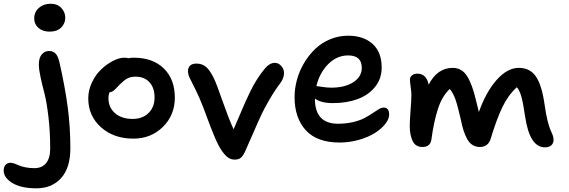

<svg xmlns="http://www.w3.org/2000/svg" viewBox="-157 -793 3059 1032"><path d="M109.9 -623Q72.3 -623 49.6 -643.1Q26.9 -663.1 26.9 -693.8Q26.9 -728 52 -750.5Q77.1 -772.9 115.2 -772.9Q151.4 -772.9 172.6 -750.2Q193.8 -727.5 193.8 -698.2Q193.8 -666.5 171.6 -644.8Q149.4 -623 109.9 -623ZM38.1 219.2Q-43 219.2 -90.1 190.9Q-137.2 162.6 -137.2 124Q-137.2 104.5 -127.4 93.3Q-117.7 82 -100.1 82Q-90.8 82 -78.4 86.4Q-65.9 90.8 -54 96.4Q-42 102.1 -20 106.4Q2 110.8 27.8 110.8Q68.8 110.8 90.8 83.7Q112.8 56.6 112.8 5.9Q112.8 -85.4 103.3 -165.3Q93.8 -245.1 82.3 -289.3Q70.8 -333.5 61.3 -376.5Q51.8 -419.4 51.8 -445.8Q51.8 -482.4 67.6 -500.7Q83.5 -519 106.9 -519Q127.4 -519 140.9 -505.9Q154.3 -492.7 162.1 -460Q192.4 -326.7 206.8 -218.3Q221.2 -109.9 221.2 3.9Q221.2 108.4 171.9 163.8Q122.6 219.2 38.1 219.2Z M559.6 -47.9Q454.1 -47.9 385.7 -109.1Q317.4 -170.4 317.4 -264.2Q317.4 -308.1 337.2 -349.9Q356.9 -391.6 386.7 -419.9Q416.5 -448.2 450.2 -465.6Q483.9 -482.9 511.7 -482.9Q523.9 -482.9 532.7 -480Q547.4 -482.9 561.5 -482.9Q664.6 -482.9 723.6 -425Q782.7 -367.2 782.7 -268.1Q782.7 -174.3 718.8 -111.1Q654.8 -47.9 559.6 -47.9ZM425.8 -266.1Q425.8 -215.3 461.2 -184.6Q496.6 -153.8 555.7 -153.8Q608.9 -153.8 641.4 -185.5Q673.8 -217.3 673.8 -269Q673.8 -320.8 646.5 -350.8Q619.1 -380.9 571.8 -380.9Q545.4 -380.9 527.6 -371.3Q509.8 -361.8 488.8 -340.8Q481.9 -334 472.2 -323.7Q462.4 -313.5 458 -309.3Q453.6 -305.2 446.5 -301.3Q439.5 -297.4 431.6 -296.9Q425.8 -282.2 425.8 -266.1Z M1104.5 64.9Q1083.5 64.9 1067.1 52.7Q1050.8 40.5 1031.7 12.2Q1023.4 -0.5 1014.2 -18.6Q1004.9 -36.6 992.4 -67.4Q980 -98.1 974.6 -111.6Q969.2 -125 953.1 -168.7Q937 -212.4 935.5 -215.8Q913.6 -272.9 891.8 -315.7Q870.1 -358.4 861.8 -375.7Q853.5 -393.1 853.5 -412.1Q853.5 -429.2 864.7 -440.2Q876 -451.2 898.9 -451.2Q920.4 -451.2 937.7 -441.9Q955.1 -432.6 968.5 -413.3Q981.9 -394 991.2 -375Q1000.5 -356 1011.7 -326.2Q1020 -303.7 1037.1 -255.4Q1054.2 -207 1069.1 -168.2Q1084 -129.4 1098.6 -98.1Q1110.8 -126 1129.9 -170.9Q1148.9 -215.8 1161.1 -243.4Q1173.3 -271 1190.4 -305.7Q1207.5 -340.3 1226.8 -370.1Q1246.1 -399.9 1268.6 -426.8Q1292.5 -455.1 1320.8 -455.1Q1340.3 -455.1 1355 -438.2Q1369.6 -421.4 1369.6 -400.9Q1369.6 -375 1352.5 -350.1Q1319.3 -306.2 1292 -258.8Q1264.6 -211.4 1250.2 -181.4Q1235.8 -151.4 1205.6 -81.5Q1175.3 -11.7 1158.7 24.9Q1147 47.9 1135.7 56.4Q1124.5 64.9 1104.5 64.9Z M1668.5 -26.9Q1546.9 -26.9 1486.6 -93Q1426.3 -159.2 1426.3 -271Q1426.3 -317.4 1439.2 -364.5Q1452.1 -411.6 1477.3 -454.1Q1502.4 -496.6 1536.6 -529.5Q1570.8 -562.5 1616.9 -581.8Q1663.1 -601.1 1714.4 -601.1Q1796.9 -601.1 1845.7 -556.9Q1894.5 -512.7 1894.5 -430.2Q1894.5 -369.6 1858.6 -325.4Q1822.8 -281.2 1764.2 -260Q1705.6 -238.8 1632.3 -238.8Q1568.4 -238.8 1535.6 -263.2V-262.2Q1535.6 -127.9 1659.7 -127.9Q1704.1 -127.9 1741.5 -137Q1778.8 -146 1802.5 -158.7Q1826.2 -171.4 1844.7 -184.1Q1863.3 -196.8 1878.4 -205.8Q1893.6 -214.8 1905.3 -214.8Q1934.6 -214.8 1934.6 -176.8Q1934.6 -152.3 1913.3 -126Q1892.1 -99.6 1857.2 -77.6Q1822.3 -55.7 1772 -41.3Q1721.7 -26.9 1668.5 -26.9ZM1714.4 -495.1Q1653.3 -495.1 1606.9 -448.2Q1560.5 -401.4 1543.5 -330.1Q1549.8 -330.1 1575.2 -325.9Q1600.6 -321.8 1622.6 -321.8Q1697.3 -321.8 1742.4 -351.3Q1787.6 -380.9 1787.6 -428.2Q1787.6 -495.1 1714.4 -495.1Z M2113.3 -2.9Q2076.7 -2.9 2061 -34.9Q2045.4 -66.9 2045.4 -116.2Q2045.4 -145.5 2049.8 -200.2Q2054.2 -254.9 2054.2 -284.2Q2054.2 -298.8 2050.3 -325.7Q2046.4 -352.5 2046.4 -365.2Q2046.4 -378.4 2057.4 -387.7Q2068.4 -397 2086.4 -397Q2135.3 -397 2147 -337.9Q2193.4 -428.2 2276.4 -428.2Q2325.2 -428.2 2353.3 -384.3Q2381.3 -340.3 2401.4 -253.9Q2410.6 -213.9 2417 -190.9Q2454.6 -297.9 2512.2 -363Q2569.8 -428.2 2631.3 -428.2Q2691.9 -428.2 2723.6 -381.6Q2755.4 -335 2770 -231.9Q2776.9 -181.6 2785.9 -145.3Q2794.9 -108.9 2801.8 -94.7Q2808.6 -80.6 2813.5 -67.4Q2818.4 -54.2 2818.4 -42Q2818.4 -22.5 2805.9 -11.7Q2793.5 -1 2772 -1Q2690.4 -1 2666 -164.1Q2654.3 -243.2 2645 -275.1Q2635.7 -307.1 2621.1 -324.2Q2574.2 -281.7 2543.2 -217Q2512.2 -152.3 2480 -45.9Q2474.1 -25.4 2459 -14.2Q2443.8 -2.9 2423.3 -2.9Q2400.9 -2.9 2383.8 -13.2Q2366.7 -23.4 2354.7 -44.7Q2342.8 -65.9 2334.7 -91.1Q2326.7 -116.2 2319.3 -152.8Q2303.2 -223.6 2291.3 -257.8Q2279.3 -292 2260.3 -314.9Q2218.3 -274.9 2196.3 -205.8Q2174.3 -136.7 2162.1 -44.9Q2156.7 -2.9 2113.3 -2.9Z"/></svg>

Font: Shantell Sans Irregular Bouncy
Style: Regular
Weight: 500
Designer: Stephen Nixon, Anya Danilova, Shantell Martin
Foundry: Arrow Type
Version: Version 1.006;[9816181b4]